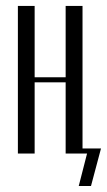

<svg xmlns="http://www.w3.org/2000/svg" viewBox="-20 -515 359 644"><path d="M40 -495.1H96.2V-255.9H200.2V-495.1H256.8V-17.1H318.8L285.2 108.9H244.1L272 0H200.2V-238.8H96.2V0H40Z"/></svg>

Font: Moniqa Narrow Heading
Style: Regular
Weight: 400
Width: 4
Designer: Rajesh Rajput
Foundry: Rajesh Rajput
Version: Version 1.000